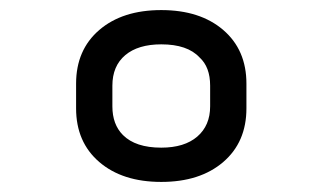

<svg xmlns="http://www.w3.org/2000/svg" viewBox="-20 -730 640 381"><path d="M300 -710Q377 -710 423 -670.5Q469 -631 469 -564V-515Q469 -448 423 -408.5Q377 -369 300 -369Q223 -369 177 -408.5Q131 -448 131 -515V-564Q131 -631 177 -670.5Q223 -710 300 -710ZM300 -437Q346 -437 371.5 -459Q397 -481 397 -519V-560Q397 -597 376 -616Q352 -642 300 -642Q254 -642 228.5 -620.5Q203 -599 203 -560V-519Q203 -483 224 -462Q249 -437 300 -437Z"/></svg>

Font: Recursive Sn Lnr St
Style: Regular
Weight: 400
Version: Version 1.079;hotconv 1.0.112;makeotfexe 2.5.65598; ttfautoh